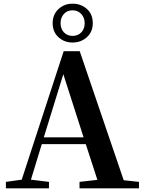

<svg xmlns="http://www.w3.org/2000/svg" viewBox="-20 -1023 786 1043"><path d="M374 -828Q404 -828 422 -847.5Q440 -867 440 -897Q440 -927 421.5 -947Q403 -967 374 -967Q345 -967 327 -947Q309 -927 309 -897Q309 -867 327 -847.5Q345 -828 374 -828ZM374 -792Q329 -792 297.5 -821Q266 -850 266 -897Q266 -944 297.5 -973.5Q329 -1003 374 -1003Q420 -1003 452 -974.5Q484 -946 484 -897Q484 -850 452 -821Q420 -792 374 -792ZM218 -277H434L324 -620ZM652 -44 735 -35V0H412V-35L509 -46L446 -240H207L148 -47L246 -35V0H12V-35L98 -47L326 -745H413Z"/></svg>

Font: Swei Spring CJKtc
Style: Bold
Weight: 700
Version: Version 1.021